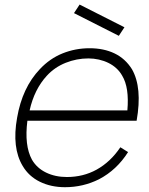

<svg xmlns="http://www.w3.org/2000/svg" viewBox="-20 -784 637 820"><path d="M487.5 -631 296 -728 320 -764.5 511.5 -667.5ZM494 -155 527 -134.5Q478.5 -58 403 -18.5Q335 15.5 257.5 15.5Q197.5 15.5 150.2 -7.8Q103 -31 77 -75Q30 -153 53 -281Q75 -409.5 150 -488.5Q192.5 -534 247.2 -556Q302 -578 362.5 -578Q423 -578 469 -556Q515 -534 543.5 -488.5Q588.5 -410 563.5 -268.5H97Q83.5 -162.5 116.5 -102Q137.5 -66 176.8 -47Q216 -28 265.5 -28Q335.5 -28 392.5 -59.5Q452 -92.5 494 -155ZM106.5 -312.5H524Q532.5 -410 502 -460.5Q492 -478.5 477 -492.2Q462 -506 443.2 -515.2Q424.5 -524.5 402.5 -529.5Q380.5 -534.5 357.5 -534.5Q307.5 -534.5 260.5 -515.8Q213.5 -497 180 -460.5Q126.5 -402.5 106.5 -312.5Z"/></svg>

Font: Russisch Sans ExtraLight
Style: Italic
Weight: 200
Width: 4
Italic angle: -10°
Designer: Michael Sharanda (font) & Cristiano Sobral (main changes)
Foundry: Michael Sharanda
Version: Version 2.00;September 8, 2020;FontCreator 13.0.0.2681 64-bi